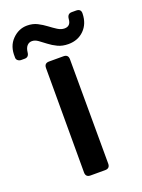

<svg xmlns="http://www.w3.org/2000/svg" viewBox="-161 -730 584 790"><g transform="rotate(-20 130.5 -334.5)"><path d="M95 0Q74 0 74 -21V-478Q74 -499 95 -499H158Q179 -499 179 -478L180 -21Q180 0 159 0ZM25 -565Q23 -544 5 -544H-10Q-19 -544 -25.5 -549.5Q-32 -555 -31 -565Q-33 -612 -5 -640.5Q23 -669 60 -669Q85 -669 104.5 -659Q124 -649 140.5 -636.5Q157 -624 172 -614.5Q187 -605 202 -605Q229 -605 231 -636Q233 -658 252 -658H271Q293 -658 292 -637Q291 -593 264 -566Q237 -539 195 -539Q169 -539 149 -548.5Q129 -558 113 -570.5Q97 -583 83.5 -592.5Q70 -602 57 -602Q44 -602 35.5 -592.5Q27 -583 25 -565Z"/></g></svg>

Font: Pitagon Sans Medium
Style: Regular
Weight: 500
Designer: Travis Tran
Foundry: Pitagon
Version: Version 1.001; ttfautohint (v1.8.4.7-5d5b);gftools[0.9.26]